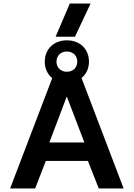

<svg xmlns="http://www.w3.org/2000/svg" viewBox="-20 -1061 753 1081"><path d="M490 -1041H373L293 -854H402ZM439 -622C466 -644 481 -676 481 -714C481 -781 434 -834 356 -834C280 -834 232 -781 232 -714C232 -676 247 -643 274 -621L37 0H178L238 -155H475L536 0H676ZM356 -771C393 -771 415 -746 415 -714C415 -682 393 -657 356 -657C321 -657 298 -682 298 -714C298 -746 321 -771 356 -771ZM258 -259 356 -518 455 -259Z"/></svg>

Font: Kanit Medium
Style: Regular
Weight: 500
Designer: Katatrad Team
Foundry: CadsonDemak
Version: Version 1.000;PS 001.000;hotconv 1.0.88;makeotf.lib2.5.64775